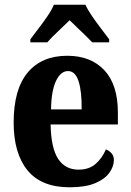

<svg xmlns="http://www.w3.org/2000/svg" viewBox="-20 -786 556 816"><path d="M276 10Q156 10 97 -62Q38 -134 38 -265Q38 -406 97.5 -477.5Q157 -549 266 -549Q366 -549 423.5 -487.5Q481 -426 481 -308V-257H195Q197 -157 227 -111Q257 -65 314 -65Q359 -65 387 -90Q415 -115 430 -151Q444 -146 454 -134.5Q464 -123 464 -106Q464 -79 445 -52Q426 -25 384.5 -7.5Q343 10 276 10ZM327 -321Q328 -397 314 -440.5Q300 -484 269 -484Q238 -484 218 -442Q198 -400 197 -321ZM109 -619Q123 -638 143 -664Q163 -690 181.5 -717Q200 -744 209 -766H343Q353 -744 371.5 -717Q390 -690 410 -664Q430 -638 444 -619V-606H372Q362 -617 344.5 -634Q327 -651 308 -669Q289 -687 276 -700Q255 -679 226 -652Q197 -625 181 -606H109Z"/></svg>

Font: Noto Serif Tamil Condensed ExtraBold
Style: Italic
Weight: 800
Width: 3
Italic angle: -12°
Designer: Indian Type Foundry, Tom Grace, and the Monotype Design Team
Foundry: Monotype Imaging Inc.
Version: Version 2.003; ttfautohint (v1.8.4.7-5d5b)